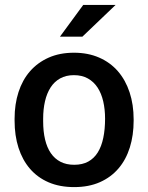

<svg xmlns="http://www.w3.org/2000/svg" viewBox="-20 -753 605 783"><path d="M316 -603.5H224.5L319.5 -733H451.5ZM282.5 10Q223.5 10 178.2 -9.5Q133 -29 102.2 -64.8Q71.5 -100.5 55.5 -150.2Q39.5 -200 39.5 -261V-269Q39.5 -328 55.5 -377.5Q71.5 -427 102.5 -462.5Q133.5 -498 178.5 -518Q223.5 -538 281.5 -538Q339 -538 384.2 -518.2Q429.5 -498.5 460.8 -462.5Q492 -426.5 508.5 -376.5Q525 -326.5 525 -266V-261Q525 -201.5 509.5 -151.8Q494 -102 463.2 -66Q432.5 -30 387.2 -10Q342 10 282.5 10ZM282.5 -81Q316 -81 339.8 -94Q363.5 -107 378.8 -131.5Q394 -156 401.2 -190.8Q408.5 -225.5 408.5 -269Q408.5 -307 401 -339.5Q393.5 -372 378 -395.8Q362.5 -419.5 338.5 -433Q314.5 -446.5 281.5 -446.5Q249 -446.5 225.2 -433.2Q201.5 -420 186.2 -396.2Q171 -372.5 163.5 -340Q156 -307.5 156 -269V-258.5Q156 -217 163.8 -184.2Q171.5 -151.5 187.2 -128.5Q203 -105.5 226.8 -93.2Q250.5 -81 282.5 -81Z"/></svg>

Font: Roberto Sans Medium
Style: Regular
Weight: 500
Designer: Google (font) & Cristiano Sobral (main changes)
Version: Version 1.000;October 12, 2021;FontCreator 14.0.0.2814 64-bi